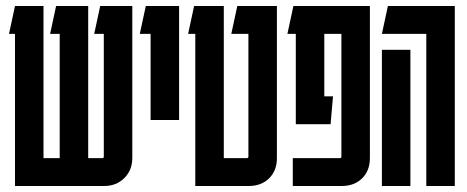

<svg xmlns="http://www.w3.org/2000/svg" viewBox="-20 -620 1556 640"><path d="M125 -600V-93H179V-507H147L167 -600H274V-93H321Q326 -93 326 -98V-507H294L314 -600H421V-93Q421 -53 394.5 -26.5Q368 0 327 0H30V-507H10L30 -600Z M482 -220V-507H446L466 -600H577V-220Z M903 -93Q903 -51 877 -25.5Q851 0 809 0H631V-507H607L627 -600H726V-93H803Q808 -93 808 -98V-507H751L771 -600H903Z M956 0V-93H1113Q1118 -93 1118 -98V-507H1061V-299H1090L1082 -206H966V-507H938L958 -600H1213V-93Q1213 -51 1187 -25.5Q1161 0 1119 0Z M1401 0V-507H1253L1273 -600H1496V0ZM1253 0V-454H1348V0Z"/></svg>

Font: Karantina
Style: Regular
Weight: 400
Designer: Rony Koch
Foundry: Rony Koch
Version: Version 1.000; ttfautohint (v1.8.3)